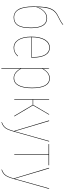

<svg xmlns="http://www.w3.org/2000/svg" viewBox="927 -1695 960 2854"><g transform="rotate(90 1407.0 -268.0)"><path d="M398 -250Q398 -111 358 -51Q318 9 241 9Q161 9 118.5 -61.5Q76 -132 76 -286Q76 -402 87.5 -470.5Q99 -539 130 -582.5Q161 -626 221 -654Q306 -694 345 -728L349 -722Q308 -687 225 -648Q173 -623 144 -587Q115 -551 101.5 -493.5Q88 -436 84 -341Q106 -404 149 -446Q192 -488 252 -488Q324 -488 361 -428Q398 -368 398 -250ZM390 -250Q390 -365 355 -422.5Q320 -480 252 -480Q192 -480 149.5 -437Q107 -394 84 -325V-285Q83 2 241 2Q314 2 352 -55.5Q390 -113 390 -250Z M834 -250H533Q534 -128 576 -63Q618 2 689 2Q727 2 755 -12Q783 -26 812 -56L817 -50Q787 -20 757.5 -5.5Q728 9 690 9Q614 9 569.5 -59.5Q525 -128 525 -254Q525 -383 568.5 -455.5Q612 -528 688 -528Q762 -528 799 -462.5Q836 -397 836 -287Q836 -276 834 -250ZM828 -289Q828 -394 793 -457Q758 -520 688 -520Q618 -520 576 -451.5Q534 -383 533 -257H827Q828 -269 828 -289Z M1291 -264Q1291 -131 1252.5 -61Q1214 9 1141 9Q1055 9 1001 -91V191L993 192V-518H1000L1001 -427Q1029 -475 1064 -501.5Q1099 -528 1145 -528Q1217 -528 1254 -462Q1291 -396 1291 -264ZM1283 -264Q1283 -520 1145 -520Q1099 -520 1065 -493.5Q1031 -467 1001 -416V-103Q1029 -52 1063 -25Q1097 2 1140 2Q1210 2 1246.5 -66Q1283 -134 1283 -264Z M1546 -278 1711 0H1702L1539 -274H1462V0H1454V-518H1462V-281H1539L1678 -518H1686Z M1938 0Q1920 63 1905 97Q1890 131 1865.5 153.5Q1841 176 1798 191L1796 184Q1837 169 1860.5 147.5Q1884 126 1898.5 93.5Q1913 61 1930 0H1926L1770 -518H1779L1932 -5L2076 -518H2084Z M2436 -510H2283V0H2275V-510H2121V-518H2437Z M2642 0Q2624 63 2609 97Q2594 131 2569.5 153.5Q2545 176 2502 191L2500 184Q2541 169 2564.5 147.5Q2588 126 2602.5 93.5Q2617 61 2634 0H2630L2474 -518H2483L2636 -5L2780 -518H2788Z"/></g></svg>

Font: Fira Sans Compressed Eight
Style: Regular
Weight: 100
Width: 1
Designer: bBox Type GmbH & Carrois Corporate GbR & Edenspiekermann AG
Foundry: bBox Type GmbH & Carrois Corporate GbR & Edenspiekermann AG
Version: Version 4.301